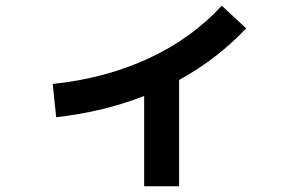

<svg xmlns="http://www.w3.org/2000/svg" viewBox="-20 -609 1040 670"><path d="M176 -200 164 -316Q346 -335 497 -404.5Q648 -474 754 -589L839 -510Q738 -403 605 -330V41H483V-274Q339 -218 176 -200Z"/></svg>

Font: Murecho SemiBold
Style: Regular
Weight: 600
Designer: Neil Summerour
Foundry: Positype
Version: Version 1.010; ttfautohint (v1.8.3)